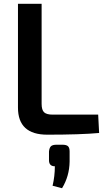

<svg xmlns="http://www.w3.org/2000/svg" viewBox="-20 -710 561 1015"><path d="M200 -690V-161Q200 -129 213 -116.5Q226 -104 259 -104H499L504 -7Q406 2 230 2Q75 2 75 -141V-690ZM280 55H309Q331 55 339.5 63Q348 71 348 91V144Q347 221 308 285L258 272Q270 221 270 169Q239 169 239 137V91Q241 71 249.5 63Q258 55 280 55Z"/></svg>

Font: Exo 2.0 Semi Bold
Style: Regular
Weight: 600
Designer: Natanael Gama
Version: Version 1.001;PS 001.001;hotconv 1.0.70;makeotf.lib2.5.58329